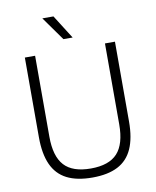

<svg xmlns="http://www.w3.org/2000/svg" viewBox="-101 -1022 899 1107"><g transform="rotate(-10 349.0 -468.0)"><path d="M350 9Q259 9 200.5 -21Q142 -51 113.8 -113.5Q85.5 -176 85.5 -273V-740H145.5V-266Q145.5 -151 194.5 -97.5Q243.5 -44 350 -44Q456.5 -44 505.5 -97.5Q554.5 -151 554.5 -266V-740H613V-273Q613 -176 585 -113.5Q557 -51 498.8 -21Q440.5 9 350 9ZM323 -806 224 -945H289L377 -806Z"/></g></svg>

Font: Encode Sans SC Light
Style: Regular
Weight: 300
Version: Version 3.002